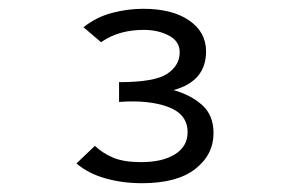

<svg xmlns="http://www.w3.org/2000/svg" viewBox="-20 -656 665 437"><path d="M303 -239Q259 -239 220 -250Q181 -261 154 -284L196 -324Q214 -307 238 -297Q262 -287 301 -287Q350 -287 378.5 -305Q407 -323 407 -355Q407 -396 363 -412.5Q319 -429 251 -424V-469Q332 -469 360.5 -488Q389 -507 389 -537Q389 -562 364.5 -575Q340 -588 307 -588Q280 -588 256 -581.5Q232 -575 210 -560L170 -594Q199 -617 234.5 -626.5Q270 -636 306 -636Q372 -636 410.5 -609.5Q449 -583 449 -539Q449 -471 375 -451Q414 -440 440 -417Q466 -394 466 -353Q466 -304 424.5 -271.5Q383 -239 303 -239Z"/></svg>

Font: Inconsolata Expanded
Style: Regular
Weight: 400
Width: 7
Monospace: yes
Designer: Raph Levien, Cyreal, Brenton Simpson
Foundry: Raph Levien, Cyreal, Google
Version: Version 3.100; ttfautohint (v1.8.4.7-5d5b)